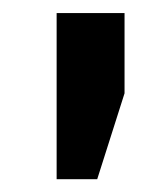

<svg xmlns="http://www.w3.org/2000/svg" viewBox="-20 -782 259 298"><path d="M67.9 -761.7H173.3V-637.2L130.9 -503.9H67.9Z"/></svg>

Font: Battambang
Style: Bold
Weight: 700
Designer: Danh Hong
Version: Version 8.002; ttfautohint (v1.8.3)